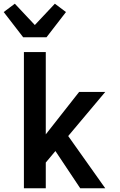

<svg xmlns="http://www.w3.org/2000/svg" viewBox="-29 -1016 649 1036"><path d="M404 0 270 -201 218 -139V0H100V-735H218V-291L398 -520H539L339 -282L539 0ZM96 -815 -9 -951 51 -996 159 -881 267 -996 327 -951 222 -815Z"/></svg>

Font: Iosevka Extended
Style: Bold
Weight: 700
Width: 7
Monospace: yes
Designer: Belleve Invis
Foundry: Belleve Invis
Version: Version 32.5.0; ttfautohint (v1.8.4)